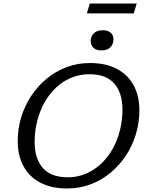

<svg xmlns="http://www.w3.org/2000/svg" viewBox="-20 -1059 826 1089"><path d="M176.5 -254Q176.5 -159 223 -106.2Q269.5 -53.5 364 -53.5Q410 -53.5 450.5 -67.5Q491 -81.5 525.5 -107Q560 -132.5 587.8 -167.8Q615.5 -203 634.8 -246Q654 -289 664.2 -337.5Q674.5 -386 674.5 -437.5Q674.5 -532.5 628 -585.2Q581.5 -638 487 -638Q441.5 -638 400.8 -624.2Q360 -610.5 325.2 -584.8Q290.5 -559 263 -523.8Q235.5 -488.5 216.2 -445.5Q197 -402.5 186.8 -354.2Q176.5 -306 176.5 -254ZM770.5 -433Q770.5 -362.5 750.5 -297Q730.5 -231.5 693.5 -175.8Q656.5 -120 605.8 -78.2Q555 -36.5 493 -13.2Q431 10 361 10Q272 10 209.2 -22.8Q146.5 -55.5 113.5 -116Q80.5 -176.5 80.5 -258.5Q80.5 -329 100.5 -394.5Q120.5 -460 157.5 -515.8Q194.5 -571.5 245.2 -613.2Q296 -655 358 -678.2Q420 -701.5 490 -701.5Q579.5 -701.5 642 -668.8Q704.5 -636 737.5 -576Q770.5 -516 770.5 -433ZM554.5 -773Q526.5 -773 510.5 -787.5Q494.5 -802 494.5 -826Q494.5 -853 512.2 -870.2Q530 -887.5 563.5 -887.5Q592 -887.5 607.8 -873.5Q623.5 -859.5 623.5 -835.5Q623.5 -808.5 606 -790.8Q588.5 -773 554.5 -773ZM472.5 -983 489.5 -1039H755.5L738.5 -983Z"/></svg>

Font: Newsreader 11pt
Style: Italic
Weight: 400
Italic angle: -17°
Version: Version 1.003